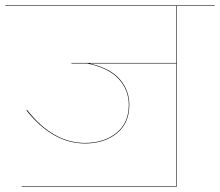

<svg xmlns="http://www.w3.org/2000/svg" viewBox="-30 -700 825 720"><path d="M775 -678H633V0H51V-2H631V-462H306Q384 -444 419.5 -402.5Q455 -361 455 -307Q455 -238 408 -200Q361 -162 289 -162Q168 -162 69 -286L72 -287Q169 -164 289 -164Q360 -164 406.5 -201.5Q453 -239 453 -307Q453 -362 415.5 -403.5Q378 -445 297 -462H238V-464H631V-678H-10V-680H775Z"/></svg>

Font: FiraGO Two
Style: Regular
Weight: 100
Designer: bBox Type
Foundry: bBox Type GmbH
Version: Version 1.001